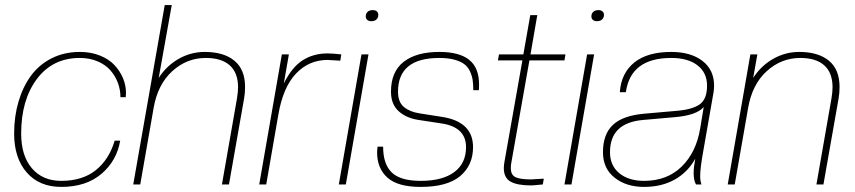

<svg xmlns="http://www.w3.org/2000/svg" viewBox="-20 -732 3393 762"><path d="M223.1 9.8Q136.2 9.8 86.2 -47.4Q36.1 -104.5 36.1 -202.1Q36.1 -270 53.5 -328.9Q70.8 -387.7 103 -431.6Q135.3 -475.6 185.1 -500.7Q234.9 -525.9 296.9 -525.9Q340.8 -525.9 376.7 -511.5Q412.6 -497.1 434.6 -473.4Q456.5 -449.7 468.3 -421.4Q480 -393.1 480 -363.8Q480 -354 479 -346.2H458Q458 -376 447.8 -403.3Q437.5 -430.7 418.2 -452.9Q398.9 -475.1 367.4 -488.5Q335.9 -502 296.9 -502Q189 -502 126.5 -418.7Q64 -335.4 64 -202.1Q64 -113.8 106.7 -64Q149.4 -14.2 223.1 -14.2Q307.1 -14.2 360.1 -56.6Q413.1 -99.1 435.1 -173.8H457Q443.4 -93.8 382.6 -42Q321.8 9.8 223.1 9.8Z M888.7 0H860.8L920.4 -340.8Q924.8 -366.2 924.8 -387.2Q924.3 -443.8 891.6 -472.9Q858.9 -502 796.9 -502Q721.2 -502 663.6 -449.5Q606 -397 589.8 -304.2L536.6 0H508.8L633.8 -711.9H661.6L609.9 -422.9Q641.6 -471.7 689.7 -498.8Q737.8 -525.9 792.5 -525.9Q868.2 -525.9 910.4 -491Q952.6 -456.1 952.6 -387.2Q952.6 -362.3 948.7 -340.8Z M1036.6 0H1008.8L1098.6 -516.1H1126.5L1106.4 -400.9Q1138.7 -465.8 1181.4 -492.9Q1224.1 -520 1279.8 -520Q1300.3 -520 1334.5 -516.1L1330.6 -491.2L1279.8 -494.1Q1206.1 -494.1 1154.5 -439.7Q1103 -385.3 1084.5 -275.9Z M1352.5 0H1324.7L1414.6 -516.1H1442.4ZM1453.6 -647.9Q1443.4 -647.9 1437.5 -653.1Q1431.6 -658.2 1431.6 -667Q1431.6 -678.2 1439 -685.1Q1446.3 -691.9 1459.5 -691.9Q1469.7 -691.9 1475.6 -686.8Q1481.4 -681.6 1481.4 -672.9Q1481.4 -661.6 1474.1 -654.8Q1466.8 -647.9 1453.6 -647.9Z M1649.4 9.8Q1558.6 9.8 1517.6 -27.1Q1476.6 -64 1476.6 -127Q1476.6 -134.3 1478.5 -149.9H1500.5Q1500.5 -80.6 1534.9 -47.4Q1569.3 -14.2 1649.4 -14.2Q1736.3 -14.2 1783 -49.1Q1829.6 -84 1829.6 -147.9Q1829.6 -228 1731.4 -242.2L1641.6 -255.9Q1592.3 -263.2 1562 -290.8Q1531.7 -318.4 1531.7 -368.2Q1531.7 -447.3 1582 -486.6Q1632.3 -525.9 1723.6 -525.9Q1803.2 -525.9 1842.3 -494.4Q1881.3 -462.9 1881.3 -397Q1881.3 -381.8 1880.4 -374H1858.4Q1858.4 -397.9 1855.7 -415.3Q1853 -432.6 1844.7 -450Q1836.4 -467.3 1821.8 -478Q1807.1 -488.8 1782.5 -495.4Q1757.8 -502 1723.6 -502Q1559.6 -502 1559.6 -368.2Q1559.6 -327.1 1582.8 -307.6Q1606 -288.1 1644.5 -282.2L1734.4 -268.1Q1857.4 -249 1857.4 -147.9Q1857.4 -76.2 1806.4 -33.2Q1755.4 9.8 1649.4 9.8Z M2087.4 3.9Q2033.2 3.9 2006.3 -11.2Q1979.5 -26.4 1979.5 -64.9Q1979.5 -77.1 1982.4 -91.8L2053.2 -492.2H1956.1L1960.4 -516.1H2057.1L2084.5 -671.9H2112.3L2085.4 -516.1H2224.1L2220.2 -492.2H2081.1L2010.3 -91.8Q2007.3 -78.6 2007.3 -64.9Q2007.3 -38.1 2025.4 -29.1Q2043.5 -20 2087.4 -20L2138.2 -22.9L2134.3 0Q2096.2 3.9 2087.4 3.9Z M2248 0H2220.2L2310.1 -516.1H2337.9ZM2349.1 -647.9Q2338.9 -647.9 2333 -653.1Q2327.1 -658.2 2327.1 -667Q2327.1 -678.2 2334.5 -685.1Q2341.8 -691.9 2355 -691.9Q2365.2 -691.9 2371.1 -686.8Q2377 -681.6 2377 -672.9Q2377 -661.6 2369.6 -654.8Q2362.3 -647.9 2349.1 -647.9Z M2536.1 9.8Q2465.3 9.8 2419.2 -26.9Q2373 -63.5 2373 -127.9Q2373 -199.2 2412.4 -236.3Q2451.7 -273.4 2537.1 -280.8L2664.1 -292Q2726.6 -296.9 2756.3 -317.4Q2786.1 -337.9 2786.1 -392.1Q2786.1 -443.4 2748.3 -472.7Q2710.4 -502 2644 -502Q2482.9 -502 2463.9 -366.2H2439.9Q2445.3 -441.9 2497.3 -483.9Q2549.3 -525.9 2644 -525.9Q2721.2 -525.9 2767.6 -490.5Q2814 -455.1 2814 -392.1Q2814 -379.9 2812 -366.2L2771 -131.8Q2758.8 -64.9 2758.8 -33.2Q2758.8 -12.7 2764.2 0H2742.2Q2732.9 -16.6 2732.9 -44.9Q2732.9 -67.9 2739.3 -102.1Q2709.5 -48.3 2657.7 -19.3Q2606 9.8 2536.1 9.8ZM2536.1 -14.2Q2627.4 -14.2 2685.3 -70.8Q2743.2 -127.4 2758.8 -222.2L2772.9 -307.1Q2744.1 -274.4 2659.2 -267.1L2532.2 -255.9Q2400.9 -244.6 2400.9 -127.9Q2400.9 -75.2 2437.7 -44.7Q2474.6 -14.2 2536.1 -14.2Z M3248 0H3220.2L3279.8 -340.8Q3284.2 -366.2 3284.2 -387.2Q3283.7 -443.8 3251 -472.9Q3218.3 -502 3156.2 -502Q3080.6 -502 3022.9 -449.5Q2965.3 -397 2949.2 -304.2L2896 0H2868.2L2958 -516.1H2985.8L2969.2 -422.9Q3001 -471.7 3049.1 -498.8Q3097.2 -525.9 3151.9 -525.9Q3227.5 -525.9 3269.8 -491Q3312 -456.1 3312 -387.2Q3312 -362.3 3308.1 -340.8Z"/></svg>

Font: Creato Display Thin
Style: Italic
Weight: 265
Italic angle: -10°
Version: Version 1.000